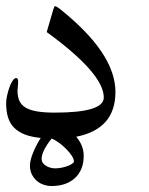

<svg xmlns="http://www.w3.org/2000/svg" viewBox="-20 -501 485 626"><path d="M252.9 6.8Q252.9 30.8 245.4 49.1Q237.8 67.4 224.1 79.8Q210.4 92.3 191.4 98.9Q172.4 105.5 148.4 105.5Q133.8 105.5 120.6 100.6Q107.4 95.7 97.9 86.7Q88.4 77.6 83 65.7Q77.6 53.7 77.6 39.6Q77.6 22.5 87.4 -2Q97.2 -26.4 112.8 -51.3Q82.5 -54.2 61 -62.5Q39.6 -70.8 25.9 -84.7Q12.2 -98.6 6.1 -118.7Q0 -138.7 0 -165Q0 -174.8 2.9 -188.5Q5.9 -202.1 10.3 -215.1Q14.6 -228 20.8 -237.3Q26.9 -246.6 32.7 -246.6Q39.1 -246.6 39.1 -234.9Q39.1 -226.6 38.1 -218.8Q37.1 -210.9 37.1 -205.1Q37.1 -186 43.2 -172.4Q49.3 -158.7 63.7 -150.1Q78.1 -141.6 101.3 -137.7Q124.5 -133.8 158.7 -133.8Q318.4 -133.8 318.4 -183.1Q318.4 -261.2 132.3 -396.5L153.8 -470.2Q157.2 -481 159.7 -481Q163.1 -481 174.3 -472.7Q266.1 -399.4 311.3 -331.8Q356.4 -264.2 356.4 -201.2Q356.4 -80.1 228.5 -55.2Q252.9 -26.4 252.9 6.8ZM221.2 25.9Q221.2 18.1 214.4 7.3Q207.5 -3.4 196.5 -14.6Q185.5 -25.9 172.6 -35.4Q159.7 -44.9 148.4 -49.3Q115.7 -8.3 115.7 17.1Q115.7 24.4 119.4 29.8Q123 35.2 129.6 39.3Q136.2 43.5 144 45.7Q151.9 47.9 159.7 47.9Q171.9 47.9 182.6 45.4Q193.4 43 202.1 39.6Q210.9 36.1 216.1 32.2Q221.2 28.3 221.2 25.9Z"/></svg>

Font: XB Kayhan
Style: Regular
Weight: 400
Designer: Behnam
Foundry: Irmug
Version: Version 7.300 2009